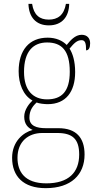

<svg xmlns="http://www.w3.org/2000/svg" viewBox="-20 -738 506 999"><path d="M234 -606C302 -606 339 -650 340 -718H323C313 -659 280 -636 234 -636C187 -636 156 -659 147 -718H128C130 -649 167 -606 234 -606ZM218 241C350 241 420 171 420 66C420 -22 376 -71 284 -71H219C170 -71 133 -83 133 -126C133 -163 150 -186 171 -205C181 -199 213 -196 228 -196C323 -196 371 -261 371 -363C371 -420 358 -460 342 -485C365 -513 381 -529 404 -529C423 -529 428 -514 428 -476C442 -476 449 -490 449 -513C449 -537 435 -557 405 -557C370 -557 345 -526 327 -504C306 -526 272 -542 228 -542C132 -542 77 -477 77 -367C77 -303 100 -242 149 -215C133 -200 106 -168 106 -131C106 -92 126 -72 150 -62C101 -49 43 -2 43 83C43 179 101 241 218 241ZM225 -221C152 -221 105 -267 105 -364C105 -472 154 -517 225 -517C301 -517 343 -475 343 -365C343 -262 301 -221 225 -221ZM221 216C107 216 71 154 71 83C71 -1 127 -46 200 -46H278C357 -46 392 -15 392 66C392 159 337 216 221 216Z"/></svg>

Font: Noto Serif Tamil SemiCondensed Thin
Style: Regular
Weight: 100
Width: 4
Designer: Indian Type Foundry, Tom Grace, and the Monotype Design Team
Foundry: Monotype Imaging Inc.
Version: Version 2.004